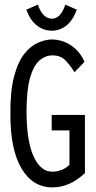

<svg xmlns="http://www.w3.org/2000/svg" viewBox="-20 -802 415 832"><path d="M207 10Q122 10 73.5 -71.5Q25 -153 25 -305Q24 -406 41 -470.5Q58 -535 86 -569.5Q114 -604 146 -617.5Q178 -631 206 -631Q253 -630 290.5 -603.5Q328 -577 346 -534L303 -489Q282 -522 262 -542Q242 -562 207 -562Q176 -562 150.5 -539.5Q125 -517 110 -464Q95 -411 95 -319Q95 -191 125.5 -124.5Q156 -58 206 -58Q225 -58 245 -65Q265 -72 281 -88V-237H204V-304H348V-52Q314 -20 279 -5Q244 10 207 10ZM263 -782 313 -760Q296 -714 268 -691.5Q240 -669 205 -669Q169 -669 140 -691.5Q111 -714 94 -760L144 -782Q165 -721 205 -721Q243 -721 263 -782Z"/></svg>

Font: Inconsolata Condensed Medium
Style: Regular
Weight: 500
Width: 3
Monospace: yes
Designer: Raph Levien, Cyreal, Brenton Simpson
Foundry: Raph Levien, Cyreal, Google
Version: Version 3.100; ttfautohint (v1.8.4.7-5d5b)